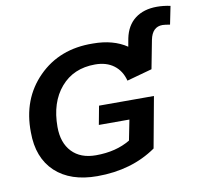

<svg xmlns="http://www.w3.org/2000/svg" viewBox="-89 -929 1086 1033"><g transform="rotate(-10 453.5 -412.0)"><path d="M361 9Q215 9 132 -68Q49 -146 49 -285Q46 -467 162 -584Q278 -701 460 -698Q571 -698 645 -648L653 -692Q667 -761 714 -797Q761 -833 834 -833Q869 -833 907 -825L887 -726Q857 -731 846 -731Q791 -731 777 -663L747 -507L609 -469Q595 -524 554.5 -554.5Q514 -585 452 -585Q334 -585 264.5 -504Q195 -423 195 -289Q195 -202 242 -152.5Q289 -103 373 -103Q483 -103 561 -150L583 -261H416L435 -363H735L684 -85Q549 9 361 9Z"/></g></svg>

Font: Libra Sans
Style: Bold Italic
Weight: 700
Italic angle: -12°
Foundry: Context Ltd
Version: Version 1.002